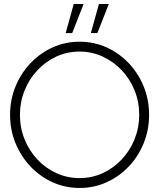

<svg xmlns="http://www.w3.org/2000/svg" viewBox="-20 -920 790 953"><path d="M375 13Q304 13 241.5 -15.2Q179 -43.5 131.5 -93.5Q84 -143.5 57 -209.2Q30 -275 30 -350Q30 -425 57 -490.8Q84 -556.5 131.5 -606.5Q179 -656.5 241.5 -684.8Q304 -713 375 -713Q446.5 -713 509 -684.8Q571.5 -656.5 619 -606.5Q666.5 -556.5 693.2 -490.8Q720 -425 720 -350Q720 -275 693.2 -209.2Q666.5 -143.5 619 -93.5Q571.5 -43.5 509 -15.2Q446.5 13 375 13ZM375 -36Q437 -36 490.8 -61Q544.5 -86 585 -129.5Q625.5 -173 648.2 -229.8Q671 -286.5 671 -350Q671 -414.5 648 -471.2Q625 -528 584.2 -571.2Q543.5 -614.5 489.8 -639.2Q436 -664 375 -664Q313 -664 259.2 -639Q205.5 -614 165 -570.5Q124.5 -527 101.8 -470.5Q79 -414 79 -350Q79 -285.5 102 -228.5Q125 -171.5 165.8 -128.2Q206.5 -85 260.2 -60.5Q314 -36 375 -36ZM431 -756 471 -900H520L463.5 -756ZM306 -756 346 -900H395L338.5 -756Z"/></svg>

Font: Urbanist ExtraLight
Style: Regular
Weight: 200
Designer: Corey Hu
Foundry: Corey Hu
Version: Version 1.330; ttfautohint (v1.8.4.7-5d5b)